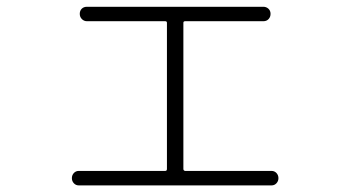

<svg xmlns="http://www.w3.org/2000/svg" viewBox="-20 -565 1040 570"><path d="M213.9 -14.6Q205.1 -14.6 199.2 -21Q193.4 -27.3 193.4 -36.1Q193.4 -44.9 199.2 -51.3Q205.1 -57.6 213.9 -57.6H470.7Q475.6 -57.6 475.6 -63.5V-497.1Q475.6 -502 470.7 -502H238.3Q229.5 -502 223.1 -508.3Q216.8 -514.6 216.8 -523.9Q216.8 -533.2 222.7 -539.1Q228.5 -544.9 238.3 -544.9H761.7Q770.5 -544.9 776.9 -539.1Q783.2 -533.2 783.2 -523.9Q783.2 -514.6 777.3 -508.3Q771.5 -502 761.7 -502H529.3Q524.4 -502 524.4 -497.1V-63.5Q524.4 -58.6 529.3 -57.6H786.1Q794.9 -57.6 800.8 -51.3Q806.6 -44.9 806.6 -36.1Q806.6 -27.3 800.8 -21Q794.9 -14.6 786.1 -14.6Z"/></svg>

Font: Rounded-L Mgen+ 1mn light
Style: Regular
Weight: 200
Designer: [Source Han Sans]
Ryoko NISHIZUKA  (kana & ideographs); Paul D. Hunt (Latin, Greek & Cyrillic); Wenlong ZHANG  (bopomofo
Version: Version 1.059.20150602